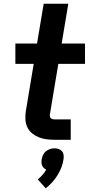

<svg xmlns="http://www.w3.org/2000/svg" viewBox="-20 -755 490 1037"><path d="M277 0Q255 0 233 -2.5Q211 -5 191 -13Q171 -21 154.5 -34Q138 -47 128.5 -66Q119 -85 117.5 -107Q116 -129 119 -152L162 -410H63V-520H180L216 -735H349L313 -520H439V-410H295L249 -134Q249 -128 250.5 -123Q252 -118 256.5 -115Q261 -112 266.5 -111Q272 -110 277 -110H362V0ZM227 262 184 214Q198 203 209.5 189.5Q221 176 230 161Q223 158 217 152.5Q211 147 207.5 139Q204 131 204 122.5Q204 114 205 105Q207 94 212.5 82Q218 70 228 62Q238 54 250 50Q262 46 274 46Q286 46 297 50Q308 54 315 62Q322 70 323.5 82Q325 94 323 105Q320 128 311.5 149.5Q303 171 290.5 191.5Q278 212 262 229.5Q246 247 227 262Z"/></svg>

Font: Iosevka Etoile XBdObl
Style: Regular
Weight: 800
Italic angle: -9°
Designer: Belleve Invis
Foundry: Belleve Invis
Version: Version 15.5.2; ttfautohint (v1.8.4)